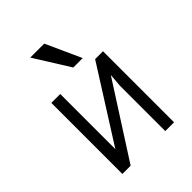

<svg xmlns="http://www.w3.org/2000/svg" viewBox="-226 -929 1051 1051"><g transform="rotate(-45 300.0 -403.5)"><path d="M100 -550H169V-123.5L439 -550H500V0H432V-352L438.5 -428L164 0H100ZM194 -807H302L395 -602H322Z"/></g></svg>

Font: JuliaMono Light
Style: Regular
Weight: 300
Monospace: yes
Designer: cormullion
Foundry: corm
Version: Version 0.054; ttfautohint (v1.8.4)